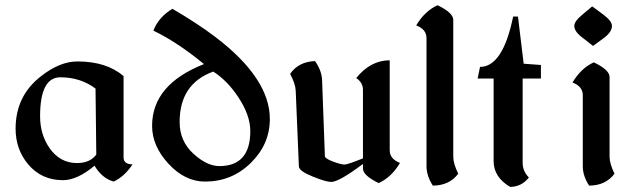

<svg xmlns="http://www.w3.org/2000/svg" viewBox="-20 -693 2420 739"><path d="M418 5.9Q373.5 -5.9 343.8 -55.2Q277.3 0.5 222.2 0.5Q140.1 0.5 88.4 -60.5Q40 -118.2 40 -197.8Q40 -324.2 138.2 -399.9Q210.4 -456.5 277.8 -456.5Q390.6 -456.5 455.6 -399.9V-87.4Q455.6 -60.5 490.2 -60.5Q460 -14.6 418 5.9ZM276.4 -65.4Q326.7 -65.4 350.6 -98.1L347.7 -352.1Q289.6 -395.5 212.4 -395.5Q134.3 -395.5 134.3 -245.6Q134.3 -175.3 170.9 -122.6Q211.4 -65.4 276.4 -65.4Z M769.5 5.9Q691.9 5.9 628.7 -62.5Q565.4 -130.9 565.4 -208.5Q565.4 -367.7 765.1 -446.3Q664.1 -529.8 570.3 -575.2Q590.8 -627.4 643.6 -659.2Q742.7 -601.1 808.1 -551.3Q1018.6 -391.6 1018.6 -234.9Q1018.6 -137.7 945.3 -65.9Q872.1 5.9 769.5 5.9ZM824.2 -53.7Q943.4 -53.7 943.4 -188.5Q943.4 -249.5 897 -319.3Q855.5 -382.3 800.8 -417.5Q671.4 -370.6 671.4 -223.6Q671.4 -149.9 723.9 -101.8Q776.4 -53.7 824.2 -53.7Z M1377 -83.5V-347.7Q1377 -375 1351.1 -392.6Q1406.2 -460.9 1480 -460.9V-114.7Q1480 -81.1 1519.5 -65.9Q1486.8 -10.7 1437.5 11.7Q1377 -17.6 1377 -44.4V-62Q1284.7 7.3 1254.9 7.3Q1234.9 7.3 1183.1 -13.7Q1131.3 -34.7 1130.4 -51.8L1118.2 -343.8Q1117.2 -370.1 1096.7 -408.7Q1128.4 -455.1 1192.4 -458Q1218.3 -421.4 1219.7 -384.8L1230.5 -91.8Q1231 -82.5 1262 -71Q1293 -59.6 1305.7 -59.6Q1317.9 -59.6 1377 -83.5Z M1621.6 -546.4Q1621.6 -580.1 1582 -595.2Q1614.7 -650.4 1664.1 -672.9Q1724.6 -643.6 1724.6 -616.7V-89.8Q1724.6 -63.5 1743.7 -24.4Q1710 21 1646 21.5Q1621.6 -16.1 1621.6 -53.2Z M1879.9 -390.6H1818.4L1827.6 -435.5Q1915.5 -435.5 1955.1 -629.4H1973.6L1995.6 -447.8L2062 -442.9V-390.6H1991.7V-65.4Q1991.7 -34.2 2015.6 -9.8Q1987.8 25.9 1943.4 26.4Q1879.9 -11.2 1879.9 -72.8Z M2262.7 -516.1 2224.1 -546.4Q2190.4 -570.8 2190.4 -593.3Q2190.4 -611.3 2222.2 -637.2L2259.3 -668.5L2301.8 -637.2Q2335.4 -611.8 2335.4 -593.3Q2335.4 -569.8 2303.7 -546.4ZM2223.1 -326.7Q2223.1 -360.4 2183.6 -375.5Q2216.3 -430.7 2265.6 -453.1Q2326.2 -423.8 2326.2 -397V-89.8Q2326.2 -63.5 2345.2 -24.4Q2311.5 21 2247.6 21.5Q2223.1 -16.1 2223.1 -53.2Z"/></svg>

Font: Balgruf
Style: Regular
Weight: 500
Designer: Paul James MIller
Foundry: High-Logic / Made with FontCreator
Version: Version 1.201;March 28, 2021;FontCreator 13.0.0.2683 64-bit